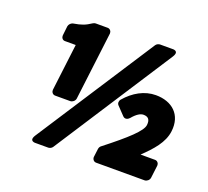

<svg xmlns="http://www.w3.org/2000/svg" viewBox="-124 -844 1120 1034"><g transform="rotate(20 436.0 -327.0)"><path d="M166 -264C165 -253 173 -239 188 -239H275C286 -239 301 -249 303 -264L351 -654C352 -665 344 -679 329 -679H260C256 -679 250 -677 245 -674C213 -653 194 -645 146 -637C135 -635 124 -624 122 -612L116 -558C115 -547 122 -533 137 -533H199ZM249 37C257 37 268 32 273 24L712 -654C738 -695 695 -691 695 -691H625C617 -691 606 -686 601 -678L161 0C135 41 178 37 178 37ZM497 0C496 11 504 25 519 25H797C808 25 823 15 825 0L834 -73C835 -84 827 -98 812 -98H729C785 -152 835 -206 843 -273C855 -371 791 -427 698 -427C633 -427 573 -393 527 -339C519 -330 518 -315 527 -306L571 -260C585 -245 602 -256 609 -264C633 -293 654 -305 671 -305C697 -305 711 -292 707 -259C703 -224 638 -164 514 -67C508 -63 504 -55 503 -48Z"/></g></svg>

Font: Falling Sky
Style: BlkObl
Weight: 900
Designer: Paul D. Hunt
Foundry: Adobe Systems Incorporated
Version: Version 1.02